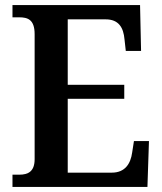

<svg xmlns="http://www.w3.org/2000/svg" viewBox="-20 -734 638 754"><path d="M29 0H559L565 -180H506L499 -135C493 -91 471 -56 419 -56H246V-346H468V-401H246V-658H395C446 -658 465 -626 469 -579L474 -534H534L530 -714H29V-666H55C88 -666 116 -658 116 -600V-109C116 -61 91 -48 56 -48H29Z"/></svg>

Font: Noto Serif Khmer SemiCondensed SemiBold
Style: Regular
Weight: 600
Width: 4
Designer: Danh Hong and the Monotype Design Team
Foundry: Monotype Imaging Inc.
Version: Version 2.004